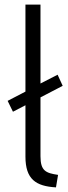

<svg xmlns="http://www.w3.org/2000/svg" viewBox="-20 -800 295 830"><path d="M13 -364 36 -317C54 -326 72 -336 90 -345V-123C90 -25 135 5 222 10L231 -44C178 -52 155 -61 155 -125V-379L251 -429L229 -477L155 -439V-780H90V-404Z"/></svg>

Font: Repo Light
Style: Regular
Weight: 300
Designer: Stefan Peev
Foundry: Context Ltd
Version: Version 001.502